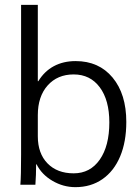

<svg xmlns="http://www.w3.org/2000/svg" viewBox="-20 -762 578 792"><path d="M131 -84H129Q129 -41 126 0H64Q67 -35 67 -124V-742H136V-427H138Q163 -468 202 -489Q241 -510 292 -510Q388 -510 444.5 -442Q501 -374 501 -259Q501 -177 475.5 -116.5Q450 -56 402.5 -23Q355 10 291 10Q241 10 196.5 -16Q152 -42 131 -84ZM431 -257Q431 -349 391.5 -402Q352 -455 284 -455Q217 -455 176.5 -409.5Q136 -364 136 -287V-200Q136 -129 176 -88Q216 -47 284 -47Q352 -47 391.5 -103.5Q431 -160 431 -257Z"/></svg>

Font: Sarabun Light
Style: Regular
Weight: 300
Designer: Suppakit Chalermlarp | Katatrad Co.,Ltd.
Foundry: Cadson Demak Co.,Ltd.
Version: Version 1.000; ttfautohint (v1.6)